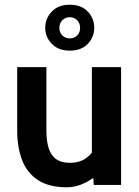

<svg xmlns="http://www.w3.org/2000/svg" viewBox="-20 -785 592 815"><path d="M265 10Q187 10 140.5 -21Q94 -52 73.5 -106.2Q53 -160.5 53 -231V-500H177V-231Q177 -161.5 200.2 -127.8Q223.5 -94 276 -94Q318 -94 345.8 -114Q373.5 -134 392 -170L370 -107V-500H494V0H378L372 -87L399 -52Q381 -29 342.2 -9.5Q303.5 10 265 10ZM276 -570Q228 -570 200 -598.8Q172 -627.5 172 -667Q172 -707 200 -736Q228 -765 276 -765Q325 -765 352.5 -736Q380 -707 380 -667Q380 -627.5 352.5 -598.8Q325 -570 276 -570ZM276 -622Q295 -622 307.5 -634.5Q320 -647 320 -667Q320 -686.5 307.5 -699.2Q295 -712 276 -712Q257.5 -712 244.8 -699.2Q232 -686.5 232 -667Q232 -647 244.8 -634.5Q257.5 -622 276 -622Z"/></svg>

Font: Cabin Resolve
Style: Bold-Resolve
Weight: 700
Designer: Pablo Impallari
Foundry: Pablo Impallari. http://www.impallari.com Igino Marini. http://www.ikern.com
Version: Version 3.001